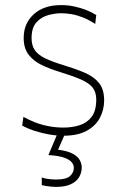

<svg xmlns="http://www.w3.org/2000/svg" viewBox="-20 -524 486 754"><path d="M229 9Q201.5 9 171.8 3.8Q142 -1.5 114.8 -10.5Q87.5 -19.5 67 -31L72 -65Q95 -52 120.5 -42.5Q146 -33 173.2 -28Q200.5 -23 229 -23Q264 -23 293.2 -32.5Q322.5 -42 340.2 -65.8Q358 -89.5 358 -133Q358 -161.5 344.2 -179.5Q330.5 -197.5 298 -211.8Q265.5 -226 210 -243Q174.5 -254 143.2 -269Q112 -284 92.5 -309Q73 -334 73 -375Q73 -432 112.5 -468Q152 -504 220 -504Q246 -504 271 -498.8Q296 -493.5 318.2 -484.8Q340.5 -476 358 -465L354 -430Q328.5 -446.5 305 -455.8Q281.5 -465 260.2 -468.5Q239 -472 220 -472Q197.5 -472 170.5 -465Q143.5 -458 123.8 -437Q104 -416 104 -374Q104 -345.5 116.8 -327Q129.5 -308.5 157.2 -295Q185 -281.5 230 -268Q276 -254 312 -238.8Q348 -223.5 368.5 -198.5Q389 -173.5 389 -130Q389 -93 372.2 -61.2Q355.5 -29.5 320.2 -10.2Q285 9 229 9ZM200 210Q191.5 210 181.2 209Q171 208 161.2 206.5Q151.5 205 144 203V173Q151.5 176 166.8 178.5Q182 181 200 181Q240.5 181 255.2 167.2Q270 153.5 270 135Q270 124.5 262.2 114Q254.5 103.5 233 95.5Q211.5 87.5 170 85L211 -12H236V0L208 64Q245.5 68.5 265.8 79.8Q286 91 293.5 105.2Q301 119.5 301 133Q301 154 290.8 171.5Q280.5 189 258.2 199.5Q236 210 200 210Z"/></svg>

Font: Commissioner Thin
Style: Regular
Weight: 100
Designer: Kostas Bartsokas
Foundry: Kostas Bartsokas
Version: Version 1.001;gftools[0.9.23]